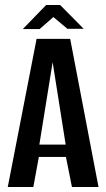

<svg xmlns="http://www.w3.org/2000/svg" viewBox="-20 -746 424 766"><path d="M11 0 126 -591H260L373 0H267L243 -120H135L113 0ZM137 -169H242L190 -498ZM71 -630 164 -726H220L314 -631H249L193 -678L138 -630Z"/></svg>

Font: Alumni Sans Thin SemiBold
Style: Regular
Weight: 600
Version: Version 1.018